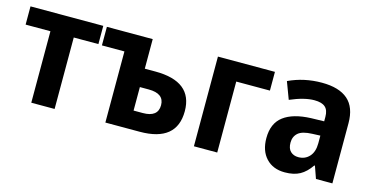

<svg xmlns="http://www.w3.org/2000/svg" viewBox="-63 -838 2186 1129"><g transform="rotate(15 1030.5 -273.0)"><path d="M162 0V-435H11V-546H454V-435H304V0Z M613 0V-433H476V-546H755V-366H819Q1047 -366 1047 -185Q1047 0 822 0ZM755 -111H811Q903 -111 903 -183Q903 -254 809 -254H755Z M1152 0V-546H1499V-432H1294V0Z M1707 10Q1635 10 1593 -35Q1551 -80 1551 -157Q1551 -247 1608.5 -290.5Q1666 -334 1775 -338L1854 -340V-367Q1854 -408 1833 -426.5Q1812 -445 1767 -445Q1706 -445 1620 -408L1581 -512Q1674 -556 1783 -556Q1888 -556 1941.5 -509.5Q1995 -463 1995 -366V0H1895L1869 -74H1865Q1835 -30 1798.5 -10Q1762 10 1707 10ZM1761 -97Q1802 -97 1828 -125.5Q1854 -154 1854 -206V-253L1806 -251Q1745 -249 1720 -227Q1695 -205 1695 -168Q1695 -132 1713.5 -114.5Q1732 -97 1761 -97Z"/></g></svg>

Font: Noto Sans SemiCondensed
Style: Bold
Weight: 700
Width: 4
Designer: Monotype Design Team
Foundry: Monotype Imaging Inc.
Version: Version 2.013; ttfautohint (v1.8.4.7-5d5b)